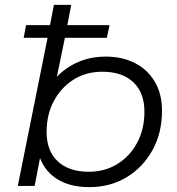

<svg xmlns="http://www.w3.org/2000/svg" viewBox="-20 -762 725 787"><path d="M53 0 175 -607H77L87 -659H185L201 -742H272L256 -659H429L418 -607H246L213 -447Q250 -486 301 -508Q352 -530 414 -530Q481 -530 533 -503.5Q585 -477 614.5 -427Q644 -377 644 -308Q644 -217 605 -146.5Q566 -76 499 -35.5Q432 5 346 5Q269 5 217.5 -26Q166 -57 144 -114L122 0ZM344 -58Q410 -58 461.5 -90Q513 -122 542.5 -177.5Q572 -233 572 -304Q572 -382 526.5 -425Q481 -468 399 -468Q333 -468 282 -436Q231 -404 201 -348.5Q171 -293 171 -221Q171 -144 216.5 -101Q262 -58 344 -58Z"/></svg>

Font: Montserrat
Style: Italic
Weight: 400
Italic angle: -11.3°
Designer: Julieta Ulanovsky
Foundry: Julieta Ulanovsky
Version: Version 9.000; ttfautohint (v1.8.4.7-5d5b)